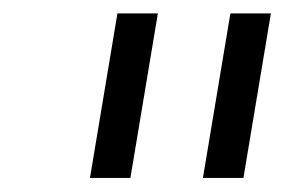

<svg xmlns="http://www.w3.org/2000/svg" viewBox="-20 -747 422 283"><path d="M212.7 -727.3 172.2 -484.7H112.6L153.1 -727.3ZM379.3 -727.3 338.8 -484.7H279.1L319.6 -727.3Z"/></svg>

Font: Karasuma Gothic
Style: Light Italic
Weight: 300
Italic angle: 9.39998°
Designer: Rasmus Andersson / Ryoko Nishizuka
Foundry: rsms
Version: Version 1.00